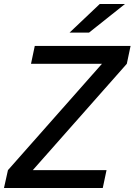

<svg xmlns="http://www.w3.org/2000/svg" viewBox="-27 -946 677 966"><path d="M-7 0 13 -90 486 -625H129L148 -715H630L611 -625L138 -90H509L490 0ZM323 -782 475 -926H602L421 -782Z"/></svg>

Font: Wix Madefor Text Medium
Style: Italic
Weight: 500
Italic angle: -12°
Designer: Dalton Maag Ltd
Foundry: Dalton Maag Ltd
Version: Version 3.100